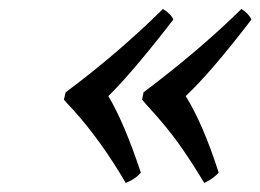

<svg xmlns="http://www.w3.org/2000/svg" viewBox="-20 -427 575 424"><path d="M293.9 -207 296.9 -223.1Q420.4 -315.9 513.2 -407.2Q529.8 -396.5 535.2 -383.8Q445.8 -267.1 390.1 -214.8Q428.2 -153.8 462.9 -45.9Q453.6 -34.2 431.2 -22.9Q398.4 -77.1 372.3 -113Q346.2 -148.9 313 -185.1Q311.5 -186.5 304.4 -194.6Q297.4 -202.6 293.9 -207ZM121.1 -207 125 -223.1Q242.7 -311 339.8 -407.2Q357.9 -396 362.8 -383.8Q271 -265.1 219.2 -214.8Q253.9 -157.2 291 -45.9Q280.8 -32.7 257.8 -22.9Q203.6 -115.7 141.1 -185.1Q134.8 -191.4 121.1 -207Z"/></svg>

Font: Common Serif SemiBold
Style: Italic
Weight: 600
Italic angle: -12°
Designer: Philipp H. Poll, Khaled Hosny
Foundry: Stefan Peev, Context Ltd.
Version: Version 1.026